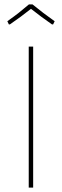

<svg xmlns="http://www.w3.org/2000/svg" viewBox="-20 -848 280 868"><path d="M13.2 -752Q47.4 -776.4 63.5 -789.1Q89.8 -810.1 110.8 -828.1H127Q160.2 -801.8 176.3 -789.1Q187.5 -780.3 227.1 -752L220.2 -737.8H214.8Q193.4 -752.4 166.5 -772.5Q135.3 -795.9 120.1 -808.1Q105 -795.9 73.7 -772.5Q51.3 -755.9 24.9 -737.8H20ZM109.9 0V-637.2H129.9V0Z"/></svg>

Font: Datalegreya
Style: Gradient
Weight: 400
Designer: Figs Lab
Foundry: Figs Lab
Version: Version 1.002;PS 001.002;hotconv 1.0.70;makeotf.lib2.5.58329